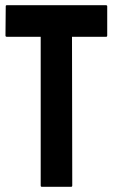

<svg xmlns="http://www.w3.org/2000/svg" viewBox="-20 -716 440 736"><path d="M140 0Q136 0 136 -5V-575H6Q1 -575 1 -580L2 -692Q2 -696 6 -696H386Q391 -696 391 -692V-580Q391 -575 387 -575H256L257 -5Q257 0 253 0Z"/></svg>

Font: Staatliches
Style: Regular
Weight: 400
Designer: Brian LaRossa & Erica Carras
Foundry: Type Brut Foundry
Version: Version 1.000; ttfautohint (v1.8.2) -l 8 -r 50 -G 200 -x 14 